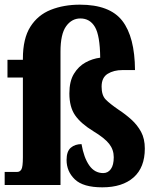

<svg xmlns="http://www.w3.org/2000/svg" viewBox="-25 -792 670 822"><path d="M413 10Q331 10 295.5 -24Q260 -58 260 -107Q260 -144 278 -159.5Q296 -175 324 -175Q334 -117 357 -84Q380 -51 417 -51Q437 -51 449.5 -68Q462 -85 462 -119Q462 -151 442.5 -176Q423 -201 375 -230Q321 -263 296.5 -298.5Q272 -334 272 -392Q272 -444 291.5 -476Q311 -508 341 -524.5Q371 -541 404 -545Q403 -640 381.5 -676.5Q360 -713 319 -713Q282 -713 258 -679.5Q234 -646 234 -571V0H-5V-56H49Q60 -56 66.5 -66.5Q73 -77 73 -119V-460H7V-536H73V-541Q73 -627 105 -677.5Q137 -728 192.5 -750Q248 -772 317 -772Q445 -772 498.5 -703Q552 -634 553 -492H499Q462 -492 436 -476Q410 -460 410 -421Q410 -384 427.5 -366Q445 -348 483 -322Q512 -303 537.5 -280Q563 -257 579 -227.5Q595 -198 595 -156Q595 -75 547 -32.5Q499 10 413 10Z"/></svg>

Font: Noto Serif Thai ExtraCondensed Black
Style: Regular
Weight: 900
Width: 2
Designer: Monotype Design Team
Foundry: Monotype Imaging Inc.
Version: Version 2.002; ttfautohint (v1.8.4.7-5d5b)